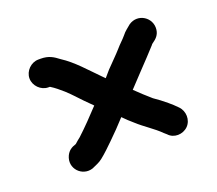

<svg xmlns="http://www.w3.org/2000/svg" viewBox="-78 -621 689 610"><g transform="rotate(-20 266.5 -315.5)"><path d="M97 -407H102C118 -397 128 -388 142 -376C159 -361 185 -331 203 -314L214 -303C189 -276 161 -247 136 -224C130 -219 123 -214 117 -208C101 -203 91 -196 84 -182C65 -142 103 -104 141 -117C154 -123 166 -127 177 -136C190 -146 212 -167 224 -179L253 -208C264 -219 273 -230 282 -239C293 -228 303 -218 314 -209C340 -185 368 -169 392 -145L400 -138C417 -119 448 -120 466 -138C484 -156 483 -187 465 -205C456 -214 448 -222 438 -230L418 -246L397 -261C381 -275 362 -292 346 -308C362 -325 377 -341 393 -358C414 -380 432 -399 451 -420C453 -423 455 -425 457 -426C470 -435 480 -445 482 -462C487 -502 443 -531 408 -507C398 -498 388 -492 379 -480C369 -468 357 -458 347 -446C333 -430 313 -411 297 -394L278 -372L269 -381C235 -415 203 -453 164 -478C147 -491 132 -501 105 -501H97C72 -501 50 -479 50 -454C50 -429 72 -407 97 -407Z"/></g></svg>

Font: Electronic
Style: ExBlk
Weight: 900
Version: Version 1.011